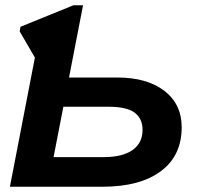

<svg xmlns="http://www.w3.org/2000/svg" viewBox="-20 -708 748 728"><path d="M17.6 0 112.3 -489.7 54.7 -588.9 57.6 -606.4 258.3 -688H294.9L241.7 -414.1H424.3Q537.6 -414.1 603.3 -363.5Q668.9 -313 668.9 -225.6Q668.9 -117.7 589.8 -58.8Q510.7 0 369.1 0ZM183.1 -112.3H374Q444.8 -112.3 482.7 -139.2Q520.5 -166 520.5 -215.3Q520.5 -258.8 490.2 -281Q460 -303.2 393.1 -303.2H220.2Z"/></svg>

Font: Liberation Sans
Style: Bold Italic
Weight: 700
Italic angle: -12°
Designer: Steve Matteson
Foundry: Ascender Corporation
Version: Version 2.1.5